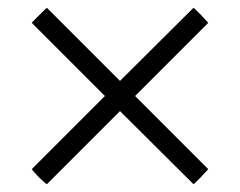

<svg xmlns="http://www.w3.org/2000/svg" viewBox="-20 -487 621 496"><path d="M480 -11 290 -200 101 -11Q80 -27 62 -50L251 -239L62 -428Q69 -436 81.5 -448Q94 -460 101 -467L290 -278L480 -467Q489 -459 500 -447.5Q511 -436 518 -428L329 -239L518 -50Q511 -42 499.5 -30Q488 -18 480 -11Z"/></svg>

Font: Tiro Tamil
Style: Italic
Weight: 400
Italic angle: -11°
Designer: Tamil: Fernando Mello & Fiona Ross, assisted by Kaja Sojewska. Latin: John Hudson with Paul Hanslow, assisted by Kaja So
Foundry: Tiro Typeworks Ltd.
Version: Version 1.52